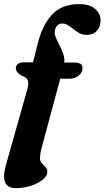

<svg xmlns="http://www.w3.org/2000/svg" viewBox="-37 -746 524 963"><path d="M42.5 -403Q42.5 -416.5 52.8 -425Q63 -433.5 81 -433.5H128.5L150.5 -520Q174 -619 223.5 -672.2Q273 -725.5 359.5 -725.5Q413.5 -725.5 440.5 -701Q467.5 -676.5 467.5 -643Q467.5 -610.5 448.5 -590.8Q429.5 -571 399 -571Q372.5 -571 351.8 -585.2Q331 -599.5 312.8 -613.8Q294.5 -628 276 -628Q246.5 -628 238.5 -594.5Q235 -579 242.2 -560.2Q249.5 -541.5 260.5 -520.8Q271.5 -500 279.5 -477.8Q287.5 -455.5 285.5 -432.5H334.5Q354.5 -432.5 365.8 -426.5Q377 -420.5 377 -404Q377 -382 357.5 -366.5Q338 -351 311 -351H265L170.5 1Q166.5 16 165 27.2Q163.5 38.5 163.5 47Q163.5 63 172.8 72.8Q182 82.5 191.2 91.5Q200.5 100.5 200.5 115Q200.5 136 177.5 155Q154.5 174 118.2 185.8Q82 197.5 42.5 197.5Q-40 197.5 -7.5 82.5L100 -298Q108.5 -329 102.2 -343.8Q96 -358.5 72.5 -366Q42.5 -383.5 42.5 -403Z"/></svg>

Font: Fraunces 72pt S050
Style: Bold Italic
Weight: 700
Italic angle: -16°
Version: Version 1.000; ttfautohint (v1.8.3)